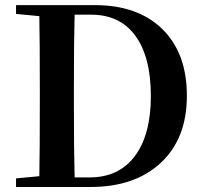

<svg xmlns="http://www.w3.org/2000/svg" viewBox="-20 -745 811 765"><path d="M43.9 0V-34.2L136.7 -43Q138.7 -139.6 138.7 -350.6V-382.8Q138.7 -582 136.7 -680.7L43.9 -689.5V-724.6H358.4Q529.3 -724.6 627 -628.9Q724.6 -533.2 724.6 -363.3Q724.6 -193.4 621.1 -96.7Q517.6 0 340.8 0ZM277.3 -38.1H336.9Q454.1 -38.1 517.6 -123.5Q581.1 -209 581.1 -362.3Q581.1 -518.6 518.6 -603.5Q457 -686.5 343.8 -686.5H277.3Q274.4 -587.9 274.4 -382.8V-350.6Q274.4 -137.7 277.3 -38.1Z"/></svg>

Font: Bpmf GenRyu Min B
Style: B
Weight: 700
Foundry: But Ko
Version: Version 1.320